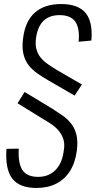

<svg xmlns="http://www.w3.org/2000/svg" viewBox="-20 -826 474 952"><path d="M161 106Q77 106 41 59.5Q5 13 12 -88L73 -89Q69 -16 91.5 17.5Q114 51 169 51Q205 51 231.5 35.5Q258 20 274.5 -8.5Q291 -37 296 -78Q302 -111 294.5 -134.5Q287 -158 272.5 -176Q258 -194 238 -208Q218 -222 195 -235L67 -314L102 -370L241 -286Q266 -270 290.5 -253Q315 -236 333 -213Q351 -190 359 -157.5Q367 -125 361 -79Q353 -19 327 22Q301 63 259 84.5Q217 106 161 106ZM217 -429Q191 -444 166 -461.5Q141 -479 122.5 -502Q104 -525 96 -559Q88 -593 95 -640Q106 -723 154 -764.5Q202 -806 283 -806Q368 -806 404.5 -761.5Q441 -717 433 -625L370 -619Q376 -687 353 -719Q330 -751 275 -751Q225 -751 196 -723Q167 -695 159 -640Q154 -607 160.5 -582.5Q167 -558 182 -540Q197 -522 218 -507.5Q239 -493 262 -479L386 -407L350 -352Z"/></svg>

Font: Pathway Extreme Condensed ExtraLight
Style: Italic
Weight: 250
Width: 3
Italic angle: -8°
Version: Version 1.001;gftools[0.9.26]